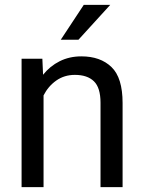

<svg xmlns="http://www.w3.org/2000/svg" viewBox="-20 -770 592 790"><path d="M288.1 -461.9Q244.6 -461.9 211.4 -438.5Q178.2 -415 159.2 -377.4V0H68.8V-528.3H154.3L157.2 -462.4Q185.5 -498 225.6 -518.1Q265.6 -538.1 314.9 -538.1Q393.1 -538.1 438.7 -494.1Q484.4 -450.2 484.4 -346.2V0H393.6V-347.2Q393.6 -409.2 366.5 -435.5Q339.4 -461.9 288.1 -461.9ZM230 -606.4 324.7 -750H433.6L302.7 -606.4Z"/></svg>

Font: Vazirmatn RD UI
Style: Regular
Weight: 400
Designer: Saber Rastikerdar
Foundry: Saber Rastikerdar
Version: Version 33.003